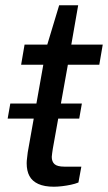

<svg xmlns="http://www.w3.org/2000/svg" viewBox="-20 -695 409 727"><path d="M9 -246 19 -303H290L280 -246ZM184 12Q148 12 125 1.5Q102 -9 91.5 -28.5Q81 -48 81 -77Q81 -86 82.5 -96.5Q84 -107 85 -118L144 -450H60L73 -526H159L204 -675H276L250 -526H369L356 -450H237L180 -132Q179 -124 177.5 -115Q176 -106 176 -101Q176 -83 186.5 -73.5Q197 -64 224 -64H288L277 -4Q265 1 248.5 4.5Q232 8 215 10Q198 12 184 12Z"/></svg>

Font: Archivo SemiExpanded
Style: Italic
Weight: 400
Width: 6
Italic angle: -10°
Designer: Hector Gatti
Foundry: Omnibus-Type
Version: Version 2.001